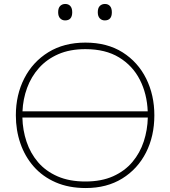

<svg xmlns="http://www.w3.org/2000/svg" viewBox="-20 -940 859 969"><path d="M413 9Q327 9 261 -19.8Q195 -48.5 150.2 -99.5Q105.5 -150.5 82.8 -216.8Q60 -283 60 -358Q60 -461.5 102.8 -544.8Q145.5 -628 224.2 -676.5Q303 -725 411 -725Q521 -725 598.8 -675.8Q676.5 -626.5 717.8 -543.2Q759 -460 759 -358Q759 -253 716.8 -170Q674.5 -87 596.8 -39Q519 9 413 9ZM411 -692Q332.5 -692 274.2 -666.5Q216 -641 176.8 -597Q137.5 -553 116.8 -496.5Q96 -440 93.5 -378H725.5Q722 -466.5 685.8 -537.5Q649.5 -608.5 581 -650.2Q512.5 -692 411 -692ZM411 -24Q492 -24 551 -50.5Q610 -77 648.2 -122.5Q686.5 -168 705.5 -226Q724.5 -284 726 -347H93Q94.5 -283 114 -224.8Q133.5 -166.5 172.2 -121.2Q211 -76 270.5 -50Q330 -24 411 -24ZM508.5 -837Q493.5 -837 483.5 -847.5Q473.5 -858 473.5 -878Q473.5 -900 483.8 -910Q494 -920 509.5 -920Q525.5 -920 535 -909.5Q544.5 -899 544.5 -878Q544.5 -837 508.5 -837ZM308.5 -837Q293.5 -837 283.5 -847.5Q273.5 -858 273.5 -878Q273.5 -900 283.8 -910Q294 -920 309.5 -920Q325.5 -920 335 -909.5Q344.5 -899 344.5 -878Q344.5 -837 308.5 -837Z"/></svg>

Font: Heraclito Thin
Style: Regular
Weight: 100
Designer: Kostas Bartsokas (font) & Cristiano Sobral (main changes)
Foundry: Kostas Bartsokas (font) & Cristiano Sobral (main changes)
Version: Version 1.00;July 8, 2020;FontCreator 13.0.0.2655 64-bit